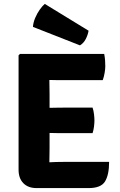

<svg xmlns="http://www.w3.org/2000/svg" viewBox="-20 -959 613 982"><path d="M538 -131Q538 -65 517.2 -31Q496.5 3 433 3H167Q124 3 99.5 -22Q75 -47 75 -90.5V-676L82 -683H513Q516.5 -665 517.5 -649.2Q518.5 -633.5 518.5 -620Q518.5 -606.5 515.2 -586.8Q512 -567 505.5 -549H301Q290 -549 271.2 -549.2Q252.5 -549.5 232.5 -550Q232.5 -529.5 233 -513.2Q233.5 -497 233.5 -477V-407.5Q253.5 -408 272 -408.2Q290.5 -408.5 301 -408.5H453.5Q458.5 -394 460.8 -375Q463 -356 463 -343Q463 -329.5 460.8 -311.5Q458.5 -293.5 453.5 -278H301Q290.5 -278 272 -278.2Q253.5 -278.5 233.5 -279V-202Q233.5 -182.5 233 -166.2Q232.5 -150 232.5 -130V-129Q249.5 -130 267.5 -130.5Q285.5 -131 306.5 -131ZM209 -939 433 -802Q429.5 -780.5 418.5 -759.2Q407.5 -738 389 -727L148.5 -821.5Q150 -844 160 -867.5Q170 -891 183.5 -910Q197 -929 209 -939Z"/></svg>

Font: Signika SC
Style: Bold
Weight: 700
Designer: Anna Giedryś
Foundry: Anna Giedryś
Version: Version 2.000; ttfautohint (v1.8.3) -l 8 -r 50 -G 200 -x 9 -